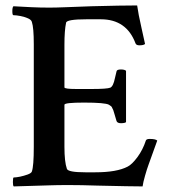

<svg xmlns="http://www.w3.org/2000/svg" viewBox="-20 -668 610 691"><path d="M29.3 2.9Q26.4 0 26.4 -12.7Q26.4 -29.3 29.3 -29.3Q38.1 -29.3 52.2 -32.2Q66.4 -35.2 79.6 -40Q92.8 -44.9 94.7 -50.8Q101.6 -70.3 101.6 -139.6V-508.8Q101.6 -568.4 94.7 -588.9Q92.8 -596.7 80.6 -602.1Q68.4 -607.4 53.2 -610.4Q38.1 -613.3 28.3 -613.3Q24.4 -613.3 24.4 -627.9Q24.4 -641.6 28.3 -645.5Q60.5 -643.6 92.8 -642.1Q125 -640.6 158.2 -640.6Q179.7 -640.6 217.8 -642.1Q255.9 -643.6 309.6 -645.5Q418 -648.4 473.6 -648.4Q475.6 -633.8 479.5 -613.3Q483.4 -592.8 489.3 -567.4L502 -509.8Q497.1 -504.9 481.4 -504.9Q470.7 -504.9 467.8 -511.7Q435.5 -598.6 342.8 -598.6H292Q218.8 -598.6 217.8 -585.9Q211.9 -558.6 211.9 -506.8V-353.5Q211.9 -347.7 254.9 -347.7H309.6Q365.2 -347.7 377 -352.5Q387.7 -357.4 393.6 -386.7Q396.5 -399.4 399.4 -411.1Q400.4 -418 415 -418Q428.7 -418 433.6 -413.1V-228.5Q429.7 -224.6 415 -224.6Q402.3 -224.6 399.4 -232.4Q395.5 -246.1 392.6 -255.4Q389.6 -264.6 387.7 -271.5Q382.8 -282.2 381.8 -283.7Q380.9 -285.2 372.1 -291Q358.4 -298.8 282.2 -298.8Q211.9 -298.8 211.9 -291V-139.6Q211.9 -85.9 220.7 -60.5Q224.6 -47.9 287.1 -47.9H323.2Q400.4 -47.9 439.5 -68.4Q455.1 -76.2 474.6 -102.5Q494.1 -128.9 504.9 -162.1Q506.8 -168 518.6 -168Q540 -168 545.9 -162.1L514.6 -75.2Q508.8 -59.6 502 -35.6Q495.1 -11.7 493.2 2.9Q454.1 2.9 332 0Q270.5 -2 227.5 -2Q184.6 -2 159.2 -1Z"/></svg>

Font: Crimson Text SemiBold
Style: Regular
Weight: 600
Designer: Sebastian Kosch
Foundry: Sebastian Kosch
Version: Version 1.100; ttfautohint (v1.8.4)